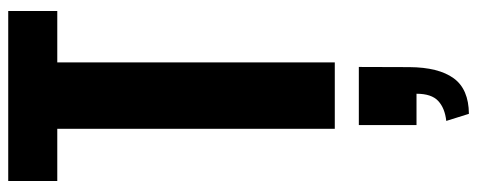

<svg xmlns="http://www.w3.org/2000/svg" viewBox="-373 -477 1182 476"><g transform="rotate(-90 218.0 -239.0)"><path d="M173.8 332.5 156.2 276.4Q188 272.9 205.8 256.3Q223.6 239.7 223.6 202.6H146V59.6H290L289.6 185.1Q289.1 257.3 262 294.7Q234.9 332 173.8 332.5ZM136.7 0V-688H7.3V-809.6H428.7V-688H301.3V0Z"/></g></svg>

Font: Oswald
Style: DemiBold
Weight: 600
Designer: Vernon Adams
Foundry: Vernon Adams
Version: 3.0; ttfautohint (v0.95) -l 8 -r 50 -G 200 -x 0 -w "G" -W -c